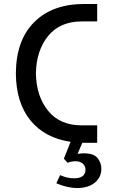

<svg xmlns="http://www.w3.org/2000/svg" viewBox="-20 -720 586 968"><path d="M321 101 302 80 336 -5Q206 -24 133.5 -113Q61 -202 60 -350Q61 -517 152.5 -608.5Q244 -700 405 -700H470V-612H393Q282 -612 222.5 -538.5Q163 -465 161 -350Q163 -235 222.5 -161.5Q282 -88 393 -88H470V0H395L371 56Q388 53 403 53Q453 53 472 77Q491 101 491 131Q491 173 458.5 200.5Q426 228 368 228Q320 228 264 204L283 163Q320 179 353 179Q411 179 411 135Q411 118 398 105.5Q385 93 361 93Q339 93 321 101Z"/></svg>

Font: Baumans
Style: Regular
Weight: 400
Designer: Henadij Zarechnjuk
Foundry: Cyreal (www.cyreal.org)
Version: Version 001.002